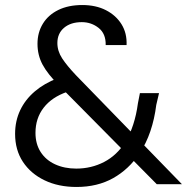

<svg xmlns="http://www.w3.org/2000/svg" viewBox="-20 -732 743 763"><path d="M603 0 215 -392Q169 -438 149 -475.5Q129 -513 129 -558Q129 -603 150.5 -638Q172 -673 212 -692.5Q252 -712 307 -712Q361 -712 401 -691.5Q441 -671 463 -635.5Q485 -600 483 -553H400Q401 -598 372 -621Q343 -644 305 -644Q261 -644 234.5 -621.5Q208 -599 208 -561Q208 -529 227 -500Q246 -471 282 -433L703 0ZM284 11Q212 11 157 -15.5Q102 -42 71 -89Q40 -136 40 -200Q40 -251 60 -293.5Q80 -336 118 -368.5Q156 -401 209 -421L224 -426L264 -373L247 -367Q186 -346 153.5 -304Q121 -262 121 -204Q121 -160 141.5 -128Q162 -96 199 -79Q236 -62 283 -62Q343 -62 394 -88.5Q445 -115 479 -169Q497 -199 509.5 -237.5Q522 -276 528 -321L536 -362H612L601 -315Q594 -259 577.5 -210.5Q561 -162 535 -123Q492 -59 429.5 -24Q367 11 284 11Z"/></svg>

Font: DM Sans 9pt 36pt
Style: Regular
Weight: 400
Version: Version 4.004;gftools[0.9.30]